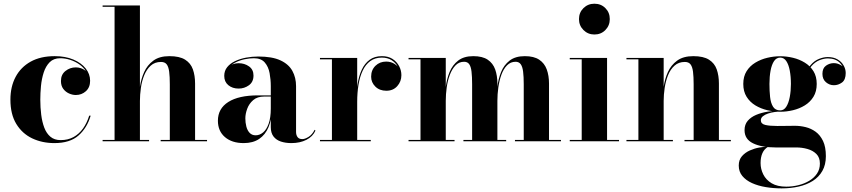

<svg xmlns="http://www.w3.org/2000/svg" viewBox="-20 -780 4706 1060"><path d="M280.5 10Q212.5 10 157.5 -16.2Q102.5 -42.5 70 -95.8Q37.5 -149 37.5 -230Q37.5 -301.5 66.2 -355.5Q95 -409.5 149.5 -439.8Q204 -470 282 -470Q340.5 -470 384.5 -451.5Q428.5 -433 453 -402.2Q477.5 -371.5 477.5 -334Q477.5 -297.5 454.2 -276.5Q431 -255.5 398.5 -255.5Q380 -255.5 361 -264Q342 -272.5 329.2 -289.5Q316.5 -306.5 316.5 -333Q316.5 -368.5 341.5 -388.2Q366.5 -408 398.5 -408Q429.5 -408 453 -388.8Q476.5 -369.5 476.5 -334H470Q470 -362.5 455.5 -385.5Q441 -408.5 417.8 -424.8Q394.5 -441 366.8 -449.8Q339 -458.5 312.5 -458.5Q276 -458.5 254.2 -436.5Q232.5 -414.5 221.2 -379.5Q210 -344.5 206.2 -305Q202.5 -265.5 202.5 -230Q202.5 -187 207.5 -147Q212.5 -107 224.5 -75.2Q236.5 -43.5 258.5 -25Q280.5 -6.5 315 -6.5Q355.5 -6.5 386.2 -23.5Q417 -40.5 438.5 -70.8Q460 -101 472.5 -141.5H480.5Q461 -74 413.5 -32Q366 10 280.5 10Z M546.5 0V-7.5H612.5V-742.5H546.5V-750H752.5V-7.5H803V0ZM867 0V-7.5H917.5V-314.5Q917.5 -356.5 914 -384Q910.5 -411.5 900.2 -424.8Q890 -438 869 -438Q834.5 -438 812 -417.5Q789.5 -397 776.2 -364.5Q763 -332 757.8 -294.5Q752.5 -257 752.5 -223L746.5 -221Q746.5 -257.5 752.5 -300.5Q758.5 -343.5 775.8 -382Q793 -420.5 826.5 -445.2Q860 -470 915 -470Q971.5 -470 1002.2 -450.5Q1033 -431 1045 -396.8Q1057 -362.5 1057 -319V-7.5H1123V0Z M1588.5 10Q1556.5 10 1530.8 1.5Q1505 -7 1490 -26.5Q1475 -46 1475 -78V-304.5Q1475 -340.5 1468.5 -376Q1462 -411.5 1441.8 -435Q1421.5 -458.5 1381.5 -458.5Q1358 -458.5 1331.2 -453Q1304.5 -447.5 1280.8 -435.8Q1257 -424 1242 -405.5Q1227 -387 1227 -361H1219Q1219 -392.5 1242.5 -411.8Q1266 -431 1297.5 -431Q1330 -431 1354.8 -413.5Q1379.5 -396 1379.5 -363Q1379.5 -327.5 1354.2 -309.2Q1329 -291 1297.5 -291Q1263 -291 1240.5 -309.8Q1218 -328.5 1218 -361Q1218 -389 1234.2 -409.2Q1250.5 -429.5 1277.8 -442.5Q1305 -455.5 1338.5 -461.8Q1372 -468 1406 -468Q1482.5 -468 1528.2 -446.8Q1574 -425.5 1594.2 -388.5Q1614.5 -351.5 1614.5 -304.5V-51.5Q1614.5 -35 1622.5 -23.5Q1630.5 -12 1649.5 -12Q1663.5 -12 1683.8 -24.5Q1704 -37 1717 -63.5L1721.5 -59Q1707 -26 1671.5 -8Q1636 10 1588.5 10ZM1325.5 10Q1260.5 10 1221.8 -23.2Q1183 -56.5 1183 -113.5Q1183 -180.5 1240.5 -217Q1298 -253.5 1404.5 -253.5H1521.5V-247H1438.5Q1400.5 -247 1377.8 -227.2Q1355 -207.5 1344.8 -179.5Q1334.5 -151.5 1334.5 -126.5Q1334.5 -103 1340 -81.5Q1345.5 -60 1358.2 -46.5Q1371 -33 1391.5 -33Q1413.5 -33 1432.5 -48.8Q1451.5 -64.5 1463.2 -97.2Q1475 -130 1475 -181H1480.5Q1480.5 -121.5 1462.8 -78.8Q1445 -36 1410.8 -13Q1376.5 10 1325.5 10Z M1947 -218Q1947 -269.5 1954 -314.8Q1961 -360 1977.2 -395Q1993.5 -430 2020.8 -450Q2048 -470 2088.5 -470Q2123 -470 2146.8 -454.8Q2170.5 -439.5 2183.2 -415.5Q2196 -391.5 2196 -365Q2196 -330 2173.2 -304.5Q2150.5 -279 2113 -279Q2075.5 -279 2052.2 -302Q2029 -325 2029 -356.5Q2029 -393.5 2052.8 -416.8Q2076.5 -440 2112 -440Q2136 -440 2154.8 -429.2Q2173.5 -418.5 2184.2 -401.5Q2195 -384.5 2195 -365H2188Q2188 -389.5 2176 -411.8Q2164 -434 2141.8 -448Q2119.5 -462 2088 -462Q2050.5 -462 2024.2 -442.8Q1998 -423.5 1982.2 -389.8Q1966.5 -356 1959.2 -312Q1952 -268 1952 -218ZM1952 -460V-7.5H2027V0H1746.5V-7.5H1812.5V-452.5H1746.5V-460Z M2441 -460V-7.5H2489.5V0H2235.5V-7.5H2301.5V-452.5H2235.5V-460ZM2726 -319V-7.5H2774.5V0H2538.5V-7.5H2586.5V-315Q2586.5 -357 2583.2 -384.5Q2580 -412 2570.5 -425.5Q2561 -439 2542.5 -439Q2514 -439 2494.8 -419Q2475.5 -399 2463.5 -367Q2451.5 -335 2446.2 -297.5Q2441 -260 2441 -223.5L2436 -221.5Q2436 -258 2441.2 -301Q2446.5 -344 2462.2 -382.5Q2478 -421 2509.5 -445.5Q2541 -470 2593 -470Q2643.5 -470 2672.5 -450.5Q2701.5 -431 2713.8 -396.8Q2726 -362.5 2726 -319ZM3011 -319V-7.5H3077V0H2823V-7.5H2871.5V-315Q2871.5 -357 2868 -384.5Q2864.5 -412 2854.8 -425.5Q2845 -439 2826.5 -439Q2798.5 -439 2779 -419Q2759.5 -399 2748 -367Q2736.5 -335 2731.2 -297.5Q2726 -260 2726 -223.5L2721 -221.5Q2721 -258 2726 -301Q2731 -344 2746.5 -382.5Q2762 -421 2793.5 -445.5Q2825 -470 2877.5 -470Q2927.5 -470 2956.8 -450.5Q2986 -431 2998.5 -396.8Q3011 -362.5 3011 -319Z M3261.5 -589.5Q3226 -589.5 3201.2 -614.2Q3176.5 -639 3176.5 -674.5Q3176.5 -711 3201.2 -735.2Q3226 -759.5 3261.5 -759.5Q3298 -759.5 3322.2 -735.2Q3346.5 -711 3346.5 -674.5Q3346.5 -639 3322.2 -614.2Q3298 -589.5 3261.5 -589.5ZM3331.5 -460V-7.5H3397.5V0H3125.5V-7.5H3191.5V-452.5H3125.5V-460Z M3644 -460V-7.5H3695V0H3438.5V-7.5H3504.5V-452.5H3438.5V-460ZM3949 -319V-7.5H4015V0H3759V-7.5H3809.5V-314.5Q3809.5 -356.5 3806 -384Q3802.5 -411.5 3792.2 -424.8Q3782 -438 3761 -438Q3726.5 -438 3703.8 -417.5Q3681 -397 3668 -364.5Q3655 -332 3649.5 -294.5Q3644 -257 3644 -223L3638 -221Q3638 -257.5 3644 -300.5Q3650 -343.5 3667.2 -382Q3684.5 -420.5 3718.2 -445.2Q3752 -470 3807.5 -470Q3863.5 -470 3894.2 -450.5Q3925 -431 3937 -396.8Q3949 -362.5 3949 -319Z M4295.5 260Q4250.5 260 4208 253Q4165.5 246 4131.8 230.8Q4098 215.5 4078.2 191.5Q4058.5 167.5 4058.5 134Q4058.5 102.5 4076.2 82.2Q4094 62 4120 50.5Q4146 39 4172.2 34.5Q4198.5 30 4215.5 30H4221Q4199 43 4189 65.8Q4179 88.5 4179 120.5Q4179 153 4194 183Q4209 213 4240.2 231.8Q4271.5 250.5 4320.5 250.5Q4354 250.5 4387 242.5Q4420 234.5 4447 218.5Q4474 202.5 4490.2 178.8Q4506.5 155 4506.5 123Q4506.5 89.5 4487.2 70.2Q4468 51 4438 42.5Q4408 34 4375.5 34Q4365 34 4341.8 34Q4318.5 34 4295.5 34Q4272.5 34 4261.5 34Q4184.5 34 4137.5 11.2Q4090.5 -11.5 4090.5 -61.5Q4090.5 -92.5 4108 -113Q4125.5 -133.5 4154.5 -145.8Q4183.5 -158 4218.5 -163.5Q4253.5 -169 4289 -169L4288.5 -164Q4274.5 -164 4256 -161.5Q4237.5 -159 4220.2 -153.2Q4203 -147.5 4191.8 -138.2Q4180.5 -129 4180.5 -116Q4180.5 -96 4205.2 -90.2Q4230 -84.5 4271 -84.5Q4288.5 -84.5 4305.8 -84.8Q4323 -85 4339.5 -85.2Q4356 -85.5 4370 -85.5Q4398 -85.5 4427.8 -78.2Q4457.5 -71 4482.8 -52.8Q4508 -34.5 4523.8 -1.8Q4539.5 31 4539.5 82Q4539.5 129.5 4520.2 163.5Q4501 197.5 4467.2 218.8Q4433.5 240 4389.5 250Q4345.5 260 4295.5 260ZM4287.5 -163Q4252.5 -163 4216.5 -171.5Q4180.5 -180 4150.2 -198.2Q4120 -216.5 4101.8 -245.8Q4083.5 -275 4083.5 -316.5Q4083.5 -358 4101.8 -387Q4120 -416 4150.2 -434.2Q4180.5 -452.5 4216.5 -461Q4252.5 -469.5 4287.5 -469.5Q4322.5 -469.5 4358 -461Q4393.5 -452.5 4423.2 -434.2Q4453 -416 4471 -387Q4489 -358 4489 -316.5Q4489 -275 4471 -245.8Q4453 -216.5 4423.2 -198.2Q4393.5 -180 4358 -171.5Q4322.5 -163 4287.5 -163ZM4287.5 -170.5Q4308 -170.5 4321 -191Q4334 -211.5 4340.2 -244.8Q4346.5 -278 4346.5 -316.5Q4346.5 -357 4340.2 -390.2Q4334 -423.5 4321 -442.8Q4308 -462 4287.5 -462Q4266.5 -462 4253.5 -442.8Q4240.5 -423.5 4234.2 -390.2Q4228 -357 4228 -316.5Q4228 -278 4231.5 -244.8Q4235 -211.5 4247.8 -191Q4260.5 -170.5 4287.5 -170.5ZM4583.5 -309.5Q4559.5 -309.5 4540 -326Q4520.5 -342.5 4520.5 -372.5Q4520.5 -403.5 4540.2 -417.5Q4560 -431.5 4583.5 -431.5Q4606 -431.5 4627 -417.5Q4648 -403.5 4648 -377H4641.5Q4641.5 -407.5 4617.5 -432.5Q4593.5 -457.5 4550.5 -457.5Q4529 -457.5 4504.2 -447.8Q4479.5 -438 4459 -414Q4438.5 -390 4428.5 -348L4423 -351.5Q4433 -395 4454.5 -420Q4476 -445 4501.8 -455Q4527.5 -465 4550 -465Q4582 -465 4604 -452Q4626 -439 4637.5 -418.8Q4649 -398.5 4649 -377Q4649 -339.5 4628.5 -324.5Q4608 -309.5 4583.5 -309.5Z"/></svg>

Font: Bodoni Moda 28pt
Style: Bold
Weight: 700
Designer: Owen Earl
Foundry: indestructible type
Version: Version 2.005